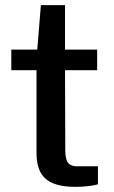

<svg xmlns="http://www.w3.org/2000/svg" viewBox="-20 -723 445 747"><path d="M358 -530H233V-703H139L125 -530H24V-450H122V-131C122 -46 154 4 274 4C310 4 347 -1 361 -6V-76H281C252 -76 234 -86 234 -138L233 -450H358Z"/></svg>

Font: Cheyenne Sans Medium
Style: Regular
Weight: 500
Designer: The Public Sans project authors (U.S. Web Design System), Libre Franklin designed by Pablo Impallari and Rodrigo Fuenzal
Foundry: The Cheyenne Sans Project Authors
Version: Version 2.007